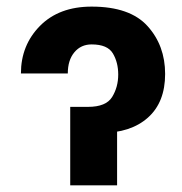

<svg xmlns="http://www.w3.org/2000/svg" viewBox="-20 -558 547 578"><path d="M43 -336.9Q43 -421.9 100.3 -480Q157.7 -538.1 255.9 -538.1Q371.1 -538.1 424.1 -479.5Q477.1 -420.9 477.1 -335.4Q477.1 -250 425.3 -203.9Q373.5 -157.7 283.2 -157.7H214.8V-236.3H245.1Q299.3 -236.3 317.6 -266.1Q335.9 -295.9 335.9 -333.5Q335.9 -370.1 319.8 -397.2Q303.7 -424.3 255.9 -424.3Q223.6 -424.3 203.9 -400.6Q184.1 -377 184.1 -336.9ZM191.4 -236.3H332.5V0H191.4Z"/></svg>

Font: RobotoDEMO
Style: Regular
Weight: 400
Designer: Christian Robertson
Foundry: Google
Version: Version 2.136